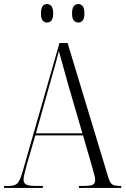

<svg xmlns="http://www.w3.org/2000/svg" viewBox="-21 -926 620 946"><path d="M-1 0V-10H26Q54 -10 66.5 -24.5Q79 -39 92 -86L272 -714H312L512 -54Q520 -27 530.5 -18.5Q541 -10 567 -10H576V0H368V-10H395Q428 -10 438 -17Q448 -24 448 -40Q448 -50 442.5 -69Q437 -88 433 -104L388 -259H153L112 -118Q107 -99 101 -76Q95 -53 95 -41Q95 -25 107 -17.5Q119 -10 153 -10H190V0ZM156 -269H385L317 -502Q299 -567 288 -606Q277 -645 269 -674Q261 -641 252.5 -611.5Q244 -582 232 -539ZM365 -815Q351 -815 342.5 -825Q334 -835 334 -860Q334 -885 342.5 -895.5Q351 -906 365 -906Q378 -906 386.5 -895.5Q395 -885 395 -860Q395 -835 386.5 -825Q378 -815 365 -815ZM210 -815Q197 -815 189 -825Q181 -835 181 -860Q181 -885 189 -895.5Q197 -906 210 -906Q224 -906 232.5 -895.5Q241 -885 241 -860Q241 -835 232.5 -825Q224 -815 210 -815Z"/></svg>

Font: Noto Serif Display Condensed Light
Style: Regular
Weight: 300
Width: 3
Designer: Monotype Design Team
Foundry: Monotype Imaging Inc.
Version: Version 2.009